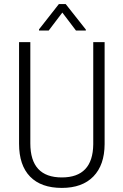

<svg xmlns="http://www.w3.org/2000/svg" viewBox="-20 -919 610 949"><path d="M497.1 -710.9V-206.5Q496.6 -103.5 441.7 -46.9Q386.7 9.8 285.6 9.8Q183.1 9.8 128.7 -46.1Q74.2 -102.1 74.2 -208.5V-710.9H129.9V-210.4Q129.9 -42 285.6 -42Q439 -42 440.9 -205.6V-710.9ZM404.3 -772.9V-768.1H355.5L288.1 -856.9L220.7 -768.1H172.9V-773.9L271 -898.9H304.7Z"/></svg>

Font: MAUL Condensed Light
Style: Light
Weight: 300
Designer: MAUL
Version: Version 2.137; 2017; ttfautohint (v1.8.3)